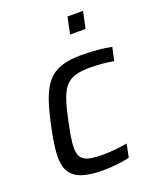

<svg xmlns="http://www.w3.org/2000/svg" viewBox="-134 -784 711 872"><g transform="rotate(-20 221.5 -348.0)"><path d="M299 -704 282 -623H357L374 -704ZM216 8C259 8 307 2 341 -6L354 -70C322 -64 273 -59 237 -59C153 -59 122 -73 122 -134C122 -163 129 -202 140 -255C174 -417 199 -451 319 -451C353 -451 400 -447 429 -441L443 -505C406 -513 349 -518 298 -518C138 -518 99 -450 59 -261C46 -202 39 -150 39 -120C39 -32 81 8 216 8Z"/></g></svg>

Font: Saira UNSAM
Style: Italic
Weight: 400
Italic angle: -12°
Designer: Hector Gatti with collaboration of the Omnibus-Type team
Foundry: Omnibus-Type
Version: Version 0.072;PS 000.072;hotconv 1.0.88;makeotf.lib2.5.64775